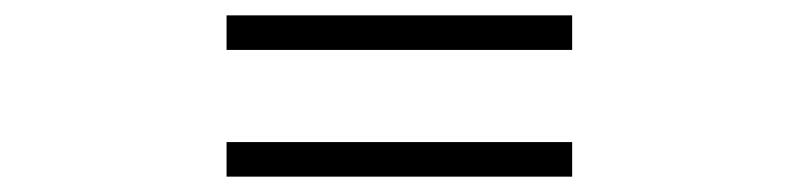

<svg xmlns="http://www.w3.org/2000/svg" viewBox="-20 -505 1040 250"><path d="M275 -485H725V-440H275ZM275 -320H725V-275H275Z"/></svg>

Font: KaiGen Gothic KR Heavy
Style: Heavy
Weight: 900
Designer: Ryoko NISHIZUKA  (kana & ideographs); Paul D. Hunt (Latin, Greek & Cyrillic); Wenlong ZHANG  (bopomofo); Sandoll Communi
Foundry: Adobe Systems Incorporated
Version: Version 1.002 March 28, 2018